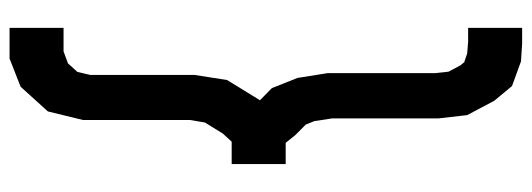

<svg xmlns="http://www.w3.org/2000/svg" viewBox="-379 -543 1124 406"><g transform="rotate(-90 183.0 -340.0)"><path d="M216.8 -421.9 174.8 -353.5 173.8 -352.5 199.7 -327.1 221.2 -272.9 231.4 -209V18.1L234.4 46.4L247.6 71.3L254.4 79.6L272.9 85.9L297.9 87.9H327.1V202.1H294.4L256.3 199.7L204.1 180.7L172.9 143.1L142.6 85.9L135.7 25.9V-199.2L129.9 -237.3L122.6 -255.4L100.1 -277.8L84 -297.9H39.1V-412.1H86.4L103.5 -430.7L127 -468.8L132.3 -500.5V-726.6L150.4 -800.8L202.6 -858.4L262.2 -881.8H327.1V-767.6H277.3L252 -758.3L233.9 -738.3L227.5 -710.9V-490.2Z"/></g></svg>

Font: Gap Sans
Style: Bold
Weight: 400
Designer: Alexandre Liziard and Etienne Ozeray
Foundry: Interstices.io
Version: Version 1.610